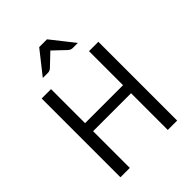

<svg xmlns="http://www.w3.org/2000/svg" viewBox="-264 -1095 1231 1231"><g transform="rotate(-45 351.5 -479.0)"><path d="M608.4 -714.4V0H523.4V-333H179.2V0H94.2V-714.4H179.2V-405.8H523.4V-714.4ZM237.3 -802.2Q255.4 -802.2 268.6 -814L351.1 -892.6L434.1 -814Q447.3 -802.2 465.3 -802.2H510.3L386.7 -958.5H315.9L192.4 -802.2Z"/></g></svg>

Font: Lycee Sans
Style: Regular
Weight: 400
Designer: Justin Alvin
Foundry: Alkove Design
Version: Version 1.030